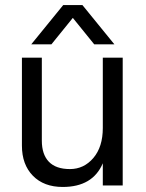

<svg xmlns="http://www.w3.org/2000/svg" viewBox="-20 -736 580 762"><path d="M184 -560H104L231 -716H307L434 -560H354L269 -665ZM467 0H388V-88Q348 6 229 6Q154 6 110.5 -38.5Q67 -83 67 -158V-507H146V-178Q146 -123 174 -94Q202 -65 257.5 -65Q313 -65 350.5 -109Q388 -153 388 -228V-507H467Z"/></svg>

Font: Hind Jalandhar
Style: Regular
Weight: 400
Designer: Namrata Goyal
Foundry: Indian Type Foundry
Version: Version 0.702;PS 1.0;hotconv 1.0.81;makeotf.lib2.5.63406